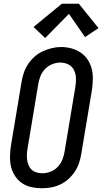

<svg xmlns="http://www.w3.org/2000/svg" viewBox="-20 -997 546 1025"><path d="M203 8Q175 8 147.5 2Q120 -4 98 -19Q76 -34 61 -56.5Q46 -79 39.5 -105Q33 -131 33.5 -160Q34 -189 38 -217L95 -559Q99 -584 107 -608Q115 -632 129.5 -654Q144 -676 164 -694Q184 -712 208 -723Q232 -734 256.5 -740Q281 -746 306 -746Q335 -746 362 -738.5Q389 -731 411 -716Q433 -701 448 -678.5Q463 -656 469.5 -630Q476 -604 475.5 -575Q475 -546 471 -518L414 -176Q410 -151 402 -127Q394 -103 379.5 -81Q365 -59 345 -41Q325 -23 301.5 -12Q278 -1 253 3.5Q228 8 203 8ZM205 -72Q227 -72 249.5 -80.5Q272 -89 288 -106Q304 -123 313 -145Q322 -167 325 -189L382 -531Q386 -555 385.5 -578.5Q385 -602 375.5 -622Q366 -642 346 -652.5Q326 -663 302 -663Q280 -663 258 -654Q236 -645 220 -628Q204 -611 195.5 -589.5Q187 -568 184 -546L127 -204Q124 -188 123.5 -172.5Q123 -157 125 -142.5Q127 -128 133 -114Q139 -100 149.5 -90.5Q160 -81 175 -76.5Q190 -72 205 -72ZM221 -794 159 -853 310 -977H401L506 -847L434 -799L348 -923Z"/></svg>

Font: Iosevka Curly Slab MdObl
Style: Regular
Weight: 500
Italic angle: -9°
Monospace: yes
Designer: Belleve Invis
Foundry: Belleve Invis
Version: Version 11.0.0; ttfautohint (v1.8.3)